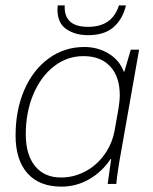

<svg xmlns="http://www.w3.org/2000/svg" viewBox="-20 -685 570 715"><path d="M38 -180Q38 -275 70.5 -350Q103 -425 161.5 -467.5Q220 -510 294 -510Q344 -510 384.5 -485.5Q425 -461 441 -418H443L467 -500H498L431 -120Q419 -57 413 0H381Q389 -60 394 -93H392Q360 -45 312 -17.5Q264 10 209 10Q126 10 82 -40Q38 -90 38 -180ZM407 -200 421 -279Q426 -309 426 -331Q426 -399 390.5 -437.5Q355 -476 291 -476Q230 -476 181 -438Q132 -400 104 -333.5Q76 -267 76 -185Q76 -109 110.5 -66.5Q145 -24 207 -24Q255 -24 297.5 -46.5Q340 -69 369 -109.5Q398 -150 407 -200ZM194 -650 195 -665H221Q217 -585 308 -585Q398 -585 423 -665H449Q437 -614 403 -584Q369 -554 308 -554Q260 -554 227 -576.5Q194 -599 194 -650Z"/></svg>

Font: Sarabun Thin
Style: Italic
Weight: 250
Italic angle: -10°
Designer: Suppakit Chalermlarp | Katatrad Co.,Ltd.
Foundry: Cadson Demak Co.,Ltd.
Version: Version 1.000; ttfautohint (v1.6)